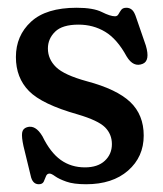

<svg xmlns="http://www.w3.org/2000/svg" viewBox="-20 -464 420 495"><path d="M199 -32.5Q232 -32.5 250.2 -49.5Q268.5 -66.5 268.5 -92.5Q268.5 -118 250.8 -135.8Q233 -153.5 180.5 -169Q88.5 -195 54.8 -229.2Q21 -263.5 21 -317Q21 -372 60 -408Q99 -444 177.5 -444Q220.5 -444 242.5 -433Q264.5 -422 276.5 -422Q282.5 -422 285.5 -427.5Q288.5 -433 292.5 -438.5Q296.5 -444 306 -444Q314 -444 320.2 -438.8Q326.5 -433.5 331.5 -417.5L356 -346.5Q367.5 -307.5 348 -299.5Q324 -289.5 306.5 -318.5Q282 -363.5 251.2 -382Q220.5 -400.5 182.5 -400.5Q140.5 -400.5 122 -382.2Q103.5 -364 103.5 -339Q103.5 -311.5 124.5 -291Q145.5 -270.5 204 -254.5Q281 -234 315.8 -201Q350.5 -168 350.5 -114.5Q350.5 -59.5 310.2 -24.2Q270 11 202 11Q169.5 11 150.8 4.2Q132 -2.5 122.2 -9.5Q112.5 -16.5 108 -16.5Q101 -16.5 98.5 -9.5Q96 -2.5 92.8 4.2Q89.5 11 80 11Q63.5 11 59 -11.5L40.5 -87.5Q35.5 -110.5 37 -121.5Q38.5 -132.5 49.5 -136Q71.5 -143 89.5 -112.5Q110 -70.5 136.8 -51.5Q163.5 -32.5 199 -32.5Z"/></svg>

Font: Fraunces 144pt S100
Style: Regular
Weight: 400
Version: Version 1.000; ttfautohint (v1.8.3)